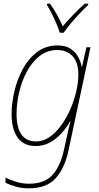

<svg xmlns="http://www.w3.org/2000/svg" viewBox="-20 -784 538 1044"><path d="M136 240Q98 240 65 230.5Q32 221 10 210V181Q33 194 67.5 204.5Q102 215 137 215Q223 215 266 166.5Q309 118 328 30L339 -20Q343 -41 350 -70Q357 -99 363 -124H361Q342 -90 314 -59Q286 -28 251 -9Q216 10 174 10Q108 10 75.5 -36.5Q43 -83 43 -163Q43 -223 58.5 -288.5Q74 -354 105 -410.5Q136 -467 183 -502Q230 -537 293 -537Q335 -537 362 -520Q389 -503 404 -476.5Q419 -450 424 -421H426L450 -527H472L352 36Q332 130 283 185Q234 240 136 240ZM177 -15Q215 -15 249 -38.5Q283 -62 312 -101.5Q341 -141 362 -189Q383 -237 394.5 -286.5Q406 -336 406 -379Q406 -444 375 -478Q344 -512 292 -512Q237 -512 195.5 -479.5Q154 -447 126 -394.5Q98 -342 84 -281.5Q70 -221 70 -164Q70 -92 96 -53.5Q122 -15 177 -15ZM305 -606Q299 -627 287 -655Q275 -683 261 -711Q247 -739 235 -757L237 -764H252Q271 -738 289.5 -704.5Q308 -671 321 -641Q345 -669 377 -702.5Q409 -736 441 -764H460L459 -757Q438 -737 413 -710.5Q388 -684 365 -656.5Q342 -629 326 -606Z"/></svg>

Font: Noto Sans SemiCondensed Thin
Style: Italic
Weight: 100
Width: 4
Italic angle: -12°
Designer: Monotype Design Team
Foundry: Monotype Imaging Inc.
Version: Version 2.013; ttfautohint (v1.8.4.7-5d5b)